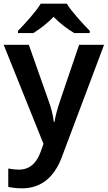

<svg xmlns="http://www.w3.org/2000/svg" viewBox="-20 -786 587 1046"><path d="M344 -766H202C175 -721 115 -656 78 -618V-606H162C197 -628 237 -658 272 -694C307 -658 349 -627 384 -606H469V-618C433 -655 371 -721 344 -766ZM0 -542 217 -2 201 42C181 97 146 138 84 138C61 138 39 135 25 132V232C43 236 67 240 100 240C204 240 275 180 316 72L547 -542H411L307 -236C294 -197 282 -156 277 -122H273C269 -160 259 -197 245 -236L137 -542Z"/></svg>

Font: Noto Sans Bengali SemiBold
Style: Regular
Weight: 600
Designer: Jelle Bosma - Monotype Design Team
Foundry: Monotype Imaging Inc.
Version: Version 2.003